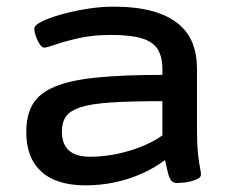

<svg xmlns="http://www.w3.org/2000/svg" viewBox="-20 -550 705 577"><path d="M237 7Q150 7 104.5 -34Q59 -75 59 -153Q59 -204 78.5 -237Q98 -270 144.5 -289.5Q191 -309 270.5 -317Q350 -325 468 -325V-341Q468 -380 453.5 -402.5Q439 -425 405.5 -435Q372 -445 313 -445Q260 -445 217.5 -435.5Q175 -426 148 -416.5Q121 -407 113 -407Q107 -407 102 -413.5Q97 -420 92.5 -429.5Q88 -439 85.5 -448.5Q83 -458 83 -464Q83 -474 105 -485Q127 -496 162 -506Q197 -516 239 -523Q281 -530 321 -530Q388 -530 436 -517Q484 -504 514.5 -479.5Q545 -455 558.5 -420.5Q572 -386 572 -343V-158Q572 -116 575 -88.5Q578 -61 581 -46.5Q584 -32 584 -26Q584 -18 575 -13Q566 -8 553.5 -5Q541 -2 529.5 -1Q518 0 512 0Q501 0 495 -7Q489 -14 485 -29.5Q481 -45 476 -69Q444 -45 405.5 -28Q367 -11 324.5 -2Q282 7 237 7ZM250 -79Q289 -79 327 -86.5Q365 -94 401.5 -108Q438 -122 468 -143V-246Q373 -246 313 -242Q253 -238 221.5 -227.5Q190 -217 178 -199.5Q166 -182 166 -155Q166 -117 187 -98Q208 -79 250 -79Z"/></svg>

Font: Asap Expanded Medium
Style: Regular
Weight: 500
Width: 7
Designer: Pablo Cosgaya
Foundry: Omnibus-Type
Version: Version 3.001